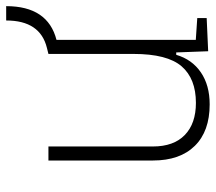

<svg xmlns="http://www.w3.org/2000/svg" viewBox="-59 -637 706 628"><g transform="rotate(-90 294.0 -323.0)"><path d="M266.6 9.8Q178.7 9.8 130.9 -38.8Q83 -87.4 83 -175.8V-517.6H128.9V-175.8Q128.9 -107.9 166.5 -71.5Q204.1 -35.2 271.5 -35.2Q350.6 -35.2 391.1 -82Q431.6 -128.9 431.6 -239.3V-517.6L451.2 -522.5Q541 -544.4 541 -655.8H587.9Q587.9 -519.5 477.5 -491.2V-35.6L548.8 -30.8V0L440.4 4.9L436.5 -99.6H428.7Q413.6 -47.9 371.3 -19Q329.1 9.8 266.6 9.8Z"/></g></svg>

Font: Cascadia Mono NF ExtraLight
Style: Regular
Weight: 200
Monospace: yes
Designer: Aaron Bell
Foundry: Saja Typeworks
Version: Version 2404.023; ttfautohint (v1.8.4)